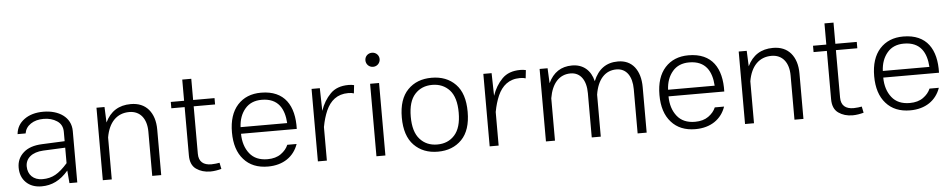

<svg xmlns="http://www.w3.org/2000/svg" viewBox="-41 -1008 6503 1313"><g transform="rotate(-5 3211.0 -351.5)"><path d="M446.3 -353C446.3 -448.7 361.8 -502 256.8 -502C203.6 -502 160.2 -489.7 126 -464.8C91.3 -439.9 72.3 -406.2 68.4 -364.7H123.5C127.9 -391.6 142.1 -413.1 166 -429.2C189.9 -445.3 219.2 -453.1 254.4 -453.1C289.6 -453.1 320.3 -444.8 346.2 -427.7C372.1 -410.6 384.8 -385.7 384.8 -353V-288.6L228.5 -281.7C173.3 -279.3 130.9 -265.1 101.1 -238.3C70.8 -211.4 55.7 -177.2 55.7 -135.7C55.7 -93.8 68.8 -59.6 95.2 -33.7C121.6 -7.8 157.2 5.4 201.7 5.4C271.5 5.4 331.1 -22.9 385.3 -86.9L392.6 0H446.3ZM111.3 -139.6C111.3 -194.3 155.3 -233.4 233.9 -237.3L384.8 -244.1V-137.7C355 -103.5 327.1 -79.1 301.3 -64.9C275.4 -50.3 245.6 -43 211.9 -43C149.4 -43 111.3 -82.5 111.3 -139.6Z M683.1 -288.1C700.7 -391.1 757.3 -448.7 841.8 -448.7C916.5 -448.7 960.9 -393.1 960.9 -303.7V0H1022.5V-312C1022.5 -370.6 1007.8 -417 979 -451.2C950.2 -484.9 909.2 -502 856.9 -502C774.9 -502 716.3 -464.8 681.2 -391.1L676.8 -497.6H621.6V0H683.1Z M1427.2 -49.3C1414.1 -46.9 1391.1 -43.5 1371.1 -43.5C1316.9 -43.5 1284.7 -68.4 1284.7 -123.5V-449.2H1431.6V-492.7H1284.7V-638.2H1222.7V-492.7H1131.3V-449.2H1222.7V-117.7C1222.7 -74.2 1235.8 -43 1262.7 -23.9C1289.6 -4.9 1321.8 4.9 1360.4 4.9C1386.2 4.9 1412.6 0 1436 -6.3Z M1973.6 -233.9C1978.5 -392.6 1913.6 -502 1751 -502C1683.6 -502 1629.9 -480 1589.8 -436C1549.8 -391.6 1529.8 -329.1 1529.8 -248.5C1529.8 -168.9 1549.8 -106.4 1589.8 -62C1629.4 -17.1 1684.6 5.4 1755.4 5.4C1860.8 5.4 1934.1 -46.9 1963.4 -131.3H1899.4C1889.6 -107.9 1873 -87.9 1849.1 -70.8C1825.2 -53.7 1794.4 -44.9 1756.8 -44.9C1702.6 -44.9 1661.6 -62.5 1633.8 -97.7C1606 -132.8 1591.3 -178.2 1590.8 -233.9ZM1591.8 -279.3C1594.2 -330.6 1609.4 -372.1 1637.2 -404.8C1664.6 -437 1702.6 -453.1 1751.5 -453.1C1865.7 -453.1 1905.8 -376.5 1911.6 -279.3Z M2098.1 0H2159.7V-232.9L2160.2 -232.4C2167.5 -272.5 2178.2 -308.6 2192.4 -341.3C2221.2 -405.8 2268.6 -447.3 2344.7 -447.3C2361.8 -447.3 2375 -445.3 2383.8 -441.9L2390.1 -498C2378.4 -501 2365.7 -502.4 2352.1 -502.4C2298.8 -502.4 2257.3 -487.3 2227.1 -456.5C2196.8 -425.8 2173.8 -387.7 2158.2 -341.8L2154.8 -497.6H2098.1Z M2481.9 -660.2C2481.9 -633.3 2502.9 -611.3 2530.8 -611.3C2558.6 -611.3 2579.6 -633.3 2579.6 -660.2C2579.6 -687 2558.6 -708 2530.8 -708C2502.9 -708 2481.9 -687 2481.9 -660.2ZM2500 0H2561.5V-497.6H2500Z M2921.9 -502C2854 -502 2799.8 -481 2758.3 -438.5C2716.8 -396 2695.8 -333 2695.8 -248.5C2695.8 -164.6 2716.8 -101.1 2758.3 -58.6C2799.8 -16.1 2854 5.4 2921.9 5.4C2989.7 5.4 3044.4 -16.1 3085.9 -58.6C3127.4 -101.1 3147.9 -164.6 3147.9 -248.5C3147.9 -333 3127.4 -396 3085.9 -438.5C3044.4 -481 2989.7 -502 2921.9 -502ZM2921.9 -453.1C2970.7 -453.1 3010.3 -436.5 3041 -403.3C3071.3 -369.6 3086.4 -318.4 3086.4 -248.5C3086.4 -179.2 3071.3 -127.9 3041 -94.2C3010.7 -60.5 2971.2 -43.9 2921.9 -43.9C2873 -43.9 2833.5 -60.5 2803.2 -94.2C2772.5 -127.9 2757.3 -179.2 2757.3 -248.5C2757.3 -318.4 2772.5 -369.6 2803.2 -403.3C2833.5 -436.5 2873 -453.1 2921.9 -453.1Z M3277.3 0H3338.9V-232.9L3339.4 -232.4C3346.7 -272.5 3357.4 -308.6 3371.6 -341.3C3400.4 -405.8 3447.8 -447.3 3523.9 -447.3C3541 -447.3 3554.2 -445.3 3563 -441.9L3569.3 -498C3557.6 -501 3544.9 -502.4 3531.2 -502.4C3478 -502.4 3436.5 -487.3 3406.2 -456.5C3376 -425.8 3353 -387.7 3337.4 -341.8L3334 -497.6H3277.3Z M3663.6 0H3725.6V-291C3742.7 -392.6 3794.4 -448.7 3871.1 -448.7C3939 -448.7 3978 -393.1 3978 -303.7V0H4040V-288.1C4056.2 -391.1 4108.4 -448.7 4186 -448.7C4253.9 -448.7 4293 -393.1 4293 -303.7V0H4355V-312C4355 -370.6 4341.3 -417 4314.5 -451.2C4287.6 -484.9 4249.5 -502 4201.2 -502C4121.1 -502 4064.9 -461.9 4032.2 -381.3C4014.2 -457 3962.4 -502 3886.2 -502C3811 -502 3756.8 -466.3 3723.1 -394.5L3718.3 -497.6H3663.6Z M4908.2 -233.9C4913.1 -392.6 4848.1 -502 4685.5 -502C4618.2 -502 4564.5 -480 4524.4 -436C4484.4 -391.6 4464.4 -329.1 4464.4 -248.5C4464.4 -168.9 4484.4 -106.4 4524.4 -62C4564 -17.1 4619.1 5.4 4689.9 5.4C4795.4 5.4 4868.7 -46.9 4897.9 -131.3H4834C4824.2 -107.9 4807.6 -87.9 4783.7 -70.8C4759.8 -53.7 4729 -44.9 4691.4 -44.9C4637.2 -44.9 4596.2 -62.5 4568.4 -97.7C4540.5 -132.8 4525.9 -178.2 4525.4 -233.9ZM4526.4 -279.3C4528.8 -330.6 4543.9 -372.1 4571.8 -404.8C4599.1 -437 4637.2 -453.1 4686 -453.1C4800.3 -453.1 4840.3 -376.5 4846.2 -279.3Z M5091.8 -288.1C5109.4 -391.1 5166 -448.7 5250.5 -448.7C5325.2 -448.7 5369.6 -393.1 5369.6 -303.7V0H5431.2V-312C5431.2 -370.6 5416.5 -417 5387.7 -451.2C5358.9 -484.9 5317.9 -502 5265.6 -502C5183.6 -502 5125 -464.8 5089.8 -391.1L5085.4 -497.6H5030.3V0H5091.8Z M5835.9 -49.3C5822.8 -46.9 5799.8 -43.5 5779.8 -43.5C5725.6 -43.5 5693.4 -68.4 5693.4 -123.5V-449.2H5840.3V-492.7H5693.4V-638.2H5631.3V-492.7H5540V-449.2H5631.3V-117.7C5631.3 -74.2 5644.5 -43 5671.4 -23.9C5698.2 -4.9 5730.5 4.9 5769 4.9C5794.9 4.9 5821.3 0 5844.7 -6.3Z M6382.3 -233.9C6387.2 -392.6 6322.3 -502 6159.7 -502C6092.3 -502 6038.6 -480 5998.5 -436C5958.5 -391.6 5938.5 -329.1 5938.5 -248.5C5938.5 -168.9 5958.5 -106.4 5998.5 -62C6038.1 -17.1 6093.3 5.4 6164.1 5.4C6269.5 5.4 6342.8 -46.9 6372.1 -131.3H6308.1C6298.3 -107.9 6281.7 -87.9 6257.8 -70.8C6233.9 -53.7 6203.1 -44.9 6165.5 -44.9C6111.3 -44.9 6070.3 -62.5 6042.5 -97.7C6014.6 -132.8 6000 -178.2 5999.5 -233.9ZM6000.5 -279.3C6002.9 -330.6 6018.1 -372.1 6045.9 -404.8C6073.2 -437 6111.3 -453.1 6160.2 -453.1C6274.4 -453.1 6314.5 -376.5 6320.3 -279.3Z"/></g></svg>

Font: Estedad Light
Style: Regular
Weight: 300
Designer: Amin Abedi
Version: Version 7.3